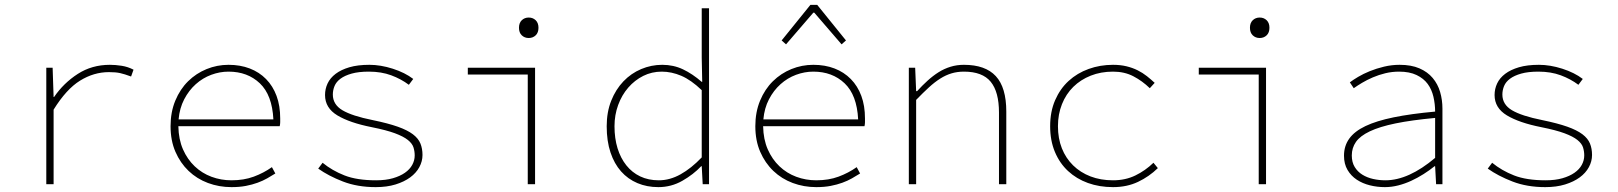

<svg xmlns="http://www.w3.org/2000/svg" viewBox="-20 -756 6640 788"><path d="M170 0V-478H196L200 -358H202Q241 -415 299 -452.5Q357 -490 431 -490Q454 -490 479.5 -486Q505 -482 528 -470L518 -442Q491 -452 473 -456Q455 -460 427 -460Q365 -460 308.5 -425Q252 -390 200 -306V0Z M930 12Q879 12 833.5 -5Q788 -22 754 -54.5Q720 -87 700 -133Q680 -179 680 -238Q680 -296 699.5 -343Q719 -390 752 -422.5Q785 -455 828 -472.5Q871 -490 918 -490Q966 -490 1005 -475Q1044 -460 1072 -431.5Q1100 -403 1115 -362.5Q1130 -322 1130 -270Q1130 -262 1130 -254.5Q1130 -247 1128 -238H712Q713 -184 731 -143Q749 -102 779 -73.5Q809 -45 848 -30.5Q887 -16 930 -16Q981 -16 1021.5 -31Q1062 -46 1096 -70L1110 -44Q1094 -34 1076.5 -24Q1059 -14 1037 -6Q1015 2 989 7Q963 12 930 12ZM918 -462Q882 -462 847 -449Q812 -436 783.5 -410.5Q755 -385 736 -348.5Q717 -312 713 -266H1102Q1097 -366 1046.5 -414Q996 -462 918 -462Z M1522 12Q1447 12 1387.5 -11Q1328 -34 1286 -64L1304 -88Q1343 -56 1394 -36Q1445 -16 1524 -16Q1563 -16 1592.5 -24.5Q1622 -33 1642 -47Q1662 -61 1672 -79.5Q1682 -98 1682 -118Q1682 -135 1677 -151Q1672 -167 1654 -181.5Q1636 -196 1601 -209Q1566 -222 1506 -234Q1415 -252 1364.5 -282.5Q1314 -313 1314 -366Q1314 -391 1324.5 -413.5Q1335 -436 1357.5 -453Q1380 -470 1414 -480Q1448 -490 1496 -490Q1542 -490 1592 -474Q1642 -458 1676 -432L1658 -408Q1626 -432 1585.5 -447Q1545 -462 1494 -462Q1452 -462 1423.5 -454Q1395 -446 1377.5 -433Q1360 -420 1353 -403Q1346 -386 1346 -368Q1346 -327 1385.5 -303.5Q1425 -280 1510 -263Q1573 -250 1612.5 -236Q1652 -222 1674.5 -205Q1697 -188 1705.5 -167Q1714 -146 1714 -120Q1714 -94 1701 -70Q1688 -46 1663.5 -28Q1639 -10 1603.5 1Q1568 12 1522 12Z M2146 0V-450H1900V-478H2176V0ZM2150 -600Q2133 -600 2121.5 -611Q2110 -622 2110 -642Q2110 -662 2121.5 -673Q2133 -684 2150 -684Q2167 -684 2178.5 -673Q2190 -662 2190 -642Q2190 -622 2178.5 -611Q2167 -600 2150 -600Z M2682 12Q2635 12 2596 -4.5Q2557 -21 2529 -52.5Q2501 -84 2485.5 -130.5Q2470 -177 2470 -238Q2470 -296 2488.5 -342.5Q2507 -389 2538.5 -422Q2570 -455 2611.5 -472.5Q2653 -490 2698 -490Q2744 -490 2783 -471.5Q2822 -453 2860 -420H2862L2860 -520V-722H2890V0H2864L2860 -74H2858Q2826 -40 2780.5 -14Q2735 12 2682 12ZM2684 -16Q2729 -16 2773 -40.5Q2817 -65 2860 -110V-386Q2816 -428 2776 -445Q2736 -462 2696 -462Q2655 -462 2620 -444.5Q2585 -427 2558.5 -396.5Q2532 -366 2517 -325Q2502 -284 2502 -238Q2502 -188 2514.5 -147.5Q2527 -107 2550.5 -77.5Q2574 -48 2607.5 -32Q2641 -16 2684 -16Z M3330 12Q3279 12 3233.5 -5Q3188 -22 3154 -54.5Q3120 -87 3100 -133Q3080 -179 3080 -238Q3080 -296 3099.5 -343Q3119 -390 3152 -422.5Q3185 -455 3228 -472.5Q3271 -490 3318 -490Q3366 -490 3405 -475Q3444 -460 3472 -431.5Q3500 -403 3515 -362.5Q3530 -322 3530 -270Q3530 -262 3530 -254.5Q3530 -247 3528 -238H3112Q3113 -184 3131 -143Q3149 -102 3179 -73.5Q3209 -45 3248 -30.5Q3287 -16 3330 -16Q3381 -16 3421.5 -31Q3462 -46 3496 -70L3510 -44Q3494 -34 3476.5 -24Q3459 -14 3437 -6Q3415 2 3389 7Q3363 12 3330 12ZM3318 -462Q3282 -462 3247 -449Q3212 -436 3183.5 -410.5Q3155 -385 3136 -348.5Q3117 -312 3113 -266H3502Q3497 -366 3446.5 -414Q3396 -462 3318 -462ZM3206 -574 3188 -590 3306 -736H3334L3452 -590L3434 -574L3322 -704H3318Z M3710 0V-478H3736L3740 -382H3744Q3765 -405 3787 -425Q3809 -445 3832 -459.5Q3855 -474 3881 -482Q3907 -490 3936 -490Q4024 -490 4067 -443.5Q4110 -397 4110 -298V0H4080V-294Q4080 -379 4046 -420.5Q4012 -462 3936 -462Q3909 -462 3885.5 -455Q3862 -448 3839 -433.5Q3816 -419 3792 -397Q3768 -375 3740 -346V0Z M4548 12Q4492 12 4445 -5Q4398 -22 4363.5 -54Q4329 -86 4309.5 -132.5Q4290 -179 4290 -238Q4290 -298 4310.5 -345Q4331 -392 4366 -424Q4401 -456 4448 -473Q4495 -490 4548 -490Q4578 -490 4603 -484Q4628 -478 4649 -467.5Q4670 -457 4687 -443.5Q4704 -430 4719 -416L4699 -394Q4668 -424 4631.5 -443Q4595 -462 4548 -462Q4498 -462 4456.5 -445.5Q4415 -429 4385 -399.5Q4355 -370 4338.5 -328.5Q4322 -287 4322 -238Q4322 -188 4338 -147.5Q4354 -107 4384 -77.5Q4414 -48 4455.5 -32Q4497 -16 4548 -16Q4599 -16 4640 -36Q4681 -56 4714 -88L4732 -66Q4696 -31 4650.5 -9.5Q4605 12 4548 12Z M5146 0V-450H4900V-478H5176V0ZM5150 -600Q5133 -600 5121.5 -611Q5110 -622 5110 -642Q5110 -662 5121.5 -673Q5133 -684 5150 -684Q5167 -684 5178.5 -673Q5190 -662 5190 -642Q5190 -622 5178.5 -611Q5167 -600 5150 -600Z M5664 12Q5632 12 5602 4.5Q5572 -3 5548.5 -18.5Q5525 -34 5510.5 -58.5Q5496 -83 5496 -117Q5496 -157 5517.5 -187Q5539 -217 5584 -238.5Q5629 -260 5700 -274.5Q5771 -289 5870 -298Q5870 -329 5863 -359Q5856 -389 5839.5 -411.5Q5823 -434 5794 -448Q5765 -462 5722 -462Q5693 -462 5666 -455.5Q5639 -449 5614.5 -438.5Q5590 -428 5570 -416Q5550 -404 5536 -394L5520 -418Q5533 -428 5554 -440.5Q5575 -453 5602 -464Q5629 -475 5660.5 -482.5Q5692 -490 5724 -490Q5772 -490 5805.5 -475.5Q5839 -461 5860 -436Q5881 -411 5890.5 -378.5Q5900 -346 5900 -310V0H5874L5870 -74H5868Q5847 -57 5822.5 -41.5Q5798 -26 5772 -14Q5746 -2 5718.5 5Q5691 12 5664 12ZM5666 -16Q5761 -16 5870 -108V-272Q5773 -263 5707.5 -249.5Q5642 -236 5602 -217Q5562 -198 5545 -173.5Q5528 -149 5528 -118Q5528 -90 5540 -70.5Q5552 -51 5571.5 -39Q5591 -27 5615.5 -21.5Q5640 -16 5666 -16Z M6322 12Q6247 12 6187.5 -11Q6128 -34 6086 -64L6104 -88Q6143 -56 6194 -36Q6245 -16 6324 -16Q6363 -16 6392.5 -24.5Q6422 -33 6442 -47Q6462 -61 6472 -79.5Q6482 -98 6482 -118Q6482 -135 6477 -151Q6472 -167 6454 -181.5Q6436 -196 6401 -209Q6366 -222 6306 -234Q6215 -252 6164.5 -282.5Q6114 -313 6114 -366Q6114 -391 6124.5 -413.5Q6135 -436 6157.5 -453Q6180 -470 6214 -480Q6248 -490 6296 -490Q6342 -490 6392 -474Q6442 -458 6476 -432L6458 -408Q6426 -432 6385.5 -447Q6345 -462 6294 -462Q6252 -462 6223.5 -454Q6195 -446 6177.5 -433Q6160 -420 6153 -403Q6146 -386 6146 -368Q6146 -327 6185.5 -303.5Q6225 -280 6310 -263Q6373 -250 6412.5 -236Q6452 -222 6474.5 -205Q6497 -188 6505.5 -167Q6514 -146 6514 -120Q6514 -94 6501 -70Q6488 -46 6463.5 -28Q6439 -10 6403.5 1Q6368 12 6322 12Z"/></svg>

Font: Source Code Pro ExtraLight
Style: Regular
Weight: 200
Monospace: yes
Designer: Paul D. Hunt, Teo Tuominen
Foundry: Adobe Systems Incorporated
Version: Version 2.030;PS 1.000;hotconv 16.6.51;makeotf.lib2.5.65220